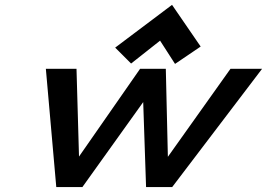

<svg xmlns="http://www.w3.org/2000/svg" viewBox="-20 -763 1089 783"><path d="M167 -482.4H292L302.2 -124.5L551.3 -482.4H656.2L664.6 -123.5L919.9 -482.4H1048.8L682.1 0H575.7L564 -346.7L315.9 0H209.5ZM681.6 -743.2 798.3 -573.2 693.8 -502.4 632.8 -597.2 514.6 -503.9 449.7 -568.8Z"/></svg>

Font: Cantarell
Style: Bold Italic
Weight: 700
Italic angle: -16°
Designer: Dave Crossland
Version: Version 1.004